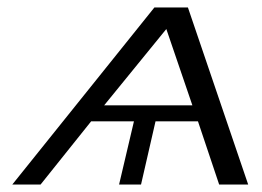

<svg xmlns="http://www.w3.org/2000/svg" viewBox="-20 -496 703 516"><path d="M13 0 395 -476H485L647 0H569L512 -170H398L359 0H300L340 -170H225L89 0ZM260 -213H497Q490 -233 462 -315.5Q434 -398 427 -418Z"/></svg>

Font: Coval
Style: ExtraLight Italic
Weight: 200
Foundry: Context Ltd
Version: Version 001.000